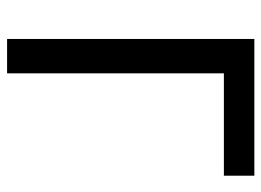

<svg xmlns="http://www.w3.org/2000/svg" viewBox="-118 -620 738 542"><g transform="rotate(90 251.0 -349.0)"><path d="M90 -698H476V-612H187V0H90Z"/></g></svg>

Font: IBM Plex Sans Text
Style: Regular
Weight: 450
Designer: Mike Abbink, Paul van der Laan, Pieter van Rosmalen
Foundry: Bold Monday
Version: Version 3.005